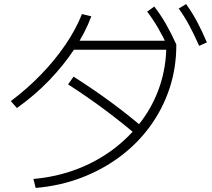

<svg xmlns="http://www.w3.org/2000/svg" viewBox="-20 -875 1040 942"><path d="M144 3Q257 -7 356 -44.5Q455 -82 536 -143Q617 -204 675.5 -283Q734 -362 765 -456Q796 -550 796 -654L818 -631H329V-675H832L845 -657V-653Q845 -542 812 -442Q779 -342 717.5 -257Q656 -172 570 -107.5Q484 -43 379 -3Q274 37 155 47ZM33 -379Q112 -438 180 -508Q248 -578 300 -654Q352 -730 382 -806L428 -795Q398 -714 344.5 -633.5Q291 -553 220 -479.5Q149 -406 63 -345ZM660 -204Q578 -274 492 -338Q406 -402 314 -461L341 -499Q437 -438 524 -374Q611 -310 690 -242ZM807 -638Q781 -694 756 -737Q731 -780 702 -818L737 -843Q770 -800 795.5 -755Q821 -710 845 -657ZM957 -650Q932 -707 908.5 -750.5Q885 -794 857 -833L893 -855Q924 -812 948 -766.5Q972 -721 995 -667Z"/></svg>

Font: M PLUS 1 Code Light
Style: Regular
Weight: 300
Designer: Coji Morishita
Foundry: UNDERFOREST DESIGN
Version: Version 1.002